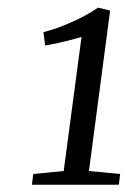

<svg xmlns="http://www.w3.org/2000/svg" viewBox="-20 -920 344 517"><path d="M69.5 -451.5 151.5 -459.5 199.5 -820.5Q188.5 -817 172 -812.8Q155.5 -808.5 137.5 -804.5Q119.5 -800.5 101.5 -797.5L97 -833.5Q116 -838 136.2 -845.5Q156.5 -853 176 -861.8Q195.5 -870.5 213 -880.2Q230.5 -890 244 -899.5L276.5 -891.5L219.5 -459.5L303.5 -451.5L300 -422.5H66Z"/></svg>

Font: Merriweather 48pt Light
Style: Italic
Weight: 300
Italic angle: -7.8°
Version: Version 2.101